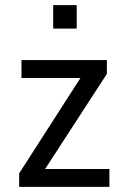

<svg xmlns="http://www.w3.org/2000/svg" viewBox="-20 -731 498 751"><path d="M55 0V-53L314 -456L321 -426H64V-496H398V-442L137 -40L131 -70H408V0ZM188 -619V-711H280V-619Z"/></svg>

Font: Nunito Sans 7pt Condensed
Style: Regular
Weight: 400
Width: 3
Designer: Vernon Adams
Foundry: Vernon Adams
Version: Version 3.101;gftools[0.9.27]